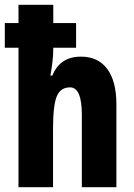

<svg xmlns="http://www.w3.org/2000/svg" viewBox="-25 -780 559 800"><path d="M197 -760V-684H292V-581H197V-579Q197 -551 193.5 -521.5Q190 -492 185 -465H193Q225 -544 312 -544Q384 -544 422 -492.5Q460 -441 460 -345V0H316V-301Q316 -416 267 -416Q227 -416 211.5 -378.5Q196 -341 196 -243V0H52V-581H-5V-684H52V-760Z"/></svg>

Font: Noto Sans Gujarati ExtraCondensed ExtraBold
Style: Regular
Weight: 800
Width: 2
Designer: Jelle Bosma - Monotype Design Team, Universal Thirst
Foundry: Monotype Imaging Inc.
Version: Version 2.106; ttfautohint (v1.8.4.7-5d5b)